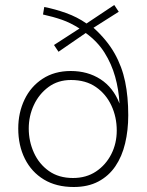

<svg xmlns="http://www.w3.org/2000/svg" viewBox="-20 -741 588 768"><path d="M275 7Q205 7 155.5 -23Q106 -53 79.5 -106Q53 -159 53 -227Q53 -290 78 -342.5Q103 -395 150.5 -426Q198 -457 263 -457Q331 -457 382 -424Q433 -391 458 -327Q455 -383 440.5 -434.5Q426 -486 398 -530.5Q370 -575 323 -609L214 -534L196 -561L298 -627Q262 -650 227.5 -662Q193 -674 152 -683L157 -713Q199 -705 244 -689Q289 -673 326 -647L437 -721L455 -694L354 -630Q408 -581 438 -528Q468 -475 480.5 -414.5Q493 -354 493 -280Q493 -220 480.5 -167.5Q468 -115 441.5 -76Q415 -37 373.5 -15Q332 7 275 7ZM272 -29Q325 -29 364 -55Q403 -81 425 -124Q447 -167 447 -219Q447 -273 425.5 -319Q404 -365 363.5 -393Q323 -421 264 -421Q212 -421 174 -393Q136 -365 115.5 -321Q95 -277 95 -227Q95 -176 115.5 -130.5Q136 -85 175.5 -57Q215 -29 272 -29Z"/></svg>

Font: Onest Thin
Style: Regular
Weight: 250
Designer: Dmitri Voloshin, Andrey Kudryavtsev
Foundry: Dmitri Voloshin, Andrey Kudryavtsev
Version: Version 1.000;gftools[0.9.33]